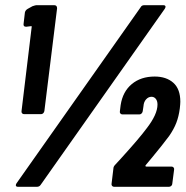

<svg xmlns="http://www.w3.org/2000/svg" viewBox="-20 -720 715 740"><path d="M120 -700H189Q200 -700 200 -688L151 -292Q150 -287 146.5 -283.5Q143 -280 138 -280H73Q68 -280 65 -283.5Q62 -287 63 -292L102 -615Q104 -620 98 -619L82 -617H80Q69 -617 71 -629L76 -672Q78 -681 87 -686L105 -696Q117 -700 120 -700ZM41 -6Q41 -10 44 -14L522 -692Q526 -700 536 -700H609Q618 -700 618 -694Q618 -691 615 -686L137 -8Q132 0 122 0H50Q41 0 41 -6ZM410 -12 417 -70Q417 -78 424 -85L447 -110Q517 -187 545 -225Q587 -279 587 -317Q587 -331 580.5 -339Q574 -347 564 -347Q552 -347 543 -337Q534 -327 533 -311L530 -291Q529 -286 525.5 -282.5Q522 -279 517 -279H452Q447 -279 444 -282.5Q441 -286 442 -291L445 -315Q453 -367 488 -396Q523 -425 576 -425Q621 -425 648 -401Q675 -377 675 -328Q675 -320 673 -302Q669 -271 659.5 -246.5Q650 -222 632 -196Q606 -161 567 -114L542 -84Q540 -82 540.5 -80Q541 -78 544 -78H641Q646 -78 649 -74.5Q652 -71 651 -66L644 -12Q644 -7 640 -3.5Q636 0 631 0H420Q415 0 412 -3.5Q409 -7 410 -12Z"/></svg>

Font: Barlow Condensed
Style: Bold Italic
Weight: 700
Width: 3
Italic angle: -7°
Designer: Jeremy Tribby
Foundry: Tribby Type
Version: Version 1.408